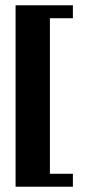

<svg xmlns="http://www.w3.org/2000/svg" viewBox="-20 -650 331 727"><path d="M39 -630H256V-581H169V8H256V57H39Z"/></svg>

Font: Smooch Sans Thin ExtraBold
Style: Regular
Weight: 800
Version: Version 1.010